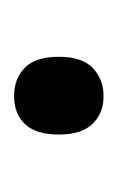

<svg xmlns="http://www.w3.org/2000/svg" viewBox="34 -194 170 279"><g transform="rotate(-90 119.5 -55.0)"><path d="M63 -55Q63 -88 78 -104Q93 -120 119 -120Q144 -120 160 -104.5Q176 -89 176 -55Q176 -21 159.5 -5.5Q143 10 119 10Q94 10 78.5 -6Q63 -22 63 -55Z"/></g></svg>

Font: Noto Sans Ethiopic Cond
Style: Regular
Weight: 400
Width: 3
Designer: Monotype Design Team
Foundry: Monotype Imaging Inc.
Version: Version 2.102; ttfautohint (v1.8.4.7-5d5b)